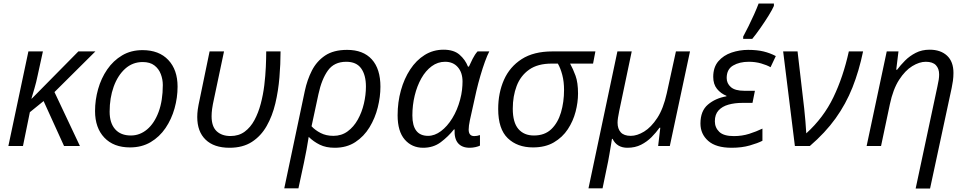

<svg xmlns="http://www.w3.org/2000/svg" viewBox="-20 -826 5470 1086"><path d="M27.3 0 140.6 -535.2H222.7L192.9 -398.9Q185.1 -360.4 174.8 -325.7Q164.6 -291 157.7 -268.1H159.7L423.3 -535.2H519.5L288.1 -305.2L432.1 0H342.3L226.6 -254.4L148.9 -191.4L109.9 0Z M715.3 7.8Q622.6 7.8 570.1 -47.6Q517.6 -103 517.6 -197.8Q517.6 -260.7 534.9 -322Q552.2 -383.3 586.4 -433.1Q620.6 -482.9 670.7 -512.7Q720.7 -542.5 786.1 -542.5Q879.4 -542.5 931.9 -486.8Q984.4 -431.2 984.4 -335.9Q984.4 -273.9 967.3 -212.9Q950.2 -151.9 916.3 -101.8Q882.3 -51.8 832 -22Q781.7 7.8 715.3 7.8ZM720.2 -59.6Q771 -59.6 812 -94Q853 -128.4 877 -192.6Q900.9 -256.8 900.9 -345.2Q900.9 -377 889.6 -406.7Q878.4 -436.5 853.5 -455.8Q828.6 -475.1 787.1 -475.1Q730 -475.1 688 -437.3Q646 -399.4 623 -335.7Q600.1 -272 600.1 -194.3Q600.1 -130.4 631.3 -95Q662.6 -59.6 720.2 -59.6Z M1278.3 9.8Q1190.4 9.8 1143.1 -35.9Q1095.7 -81.5 1095.7 -164.1Q1095.7 -184.1 1098.6 -206.3Q1101.6 -228.5 1110.4 -268.6L1165.5 -535.2H1247.1L1191.4 -271.5Q1182.6 -231.9 1179.7 -209.5Q1176.8 -187 1176.8 -168.5Q1176.8 -110.4 1205.8 -83.5Q1234.9 -56.6 1283.7 -56.6Q1330.6 -56.6 1363.8 -81.1Q1397 -105.5 1419.2 -146.7Q1441.4 -188 1454.8 -238.8Q1468.3 -289.6 1474.9 -343.5Q1481.4 -397.5 1483.6 -447.3Q1485.8 -497.1 1485.8 -535.2H1566.9Q1566.9 -463.9 1560.5 -387.9Q1554.2 -312 1537.4 -241Q1520.5 -169.9 1488.3 -113.3Q1456.1 -56.6 1404.8 -23.4Q1353.5 9.8 1278.3 9.8Z M1587.9 239.3 1704.1 -311.5Q1717.3 -374 1744.1 -426.8Q1771 -479.5 1818.8 -511.7Q1866.7 -543.9 1943.4 -543.9Q2034.2 -543.9 2083 -490.2Q2131.8 -436.5 2131.8 -335.4Q2131.8 -278.8 2116.7 -218.3Q2101.6 -157.7 2070.1 -106Q2038.6 -54.2 1989.7 -22.2Q1940.9 9.8 1873.5 9.8Q1823.7 9.8 1788.6 -7.6Q1753.4 -24.9 1726.1 -51.8Q1720.2 -13.7 1713.9 20Q1707.5 53.7 1699.2 94.2L1668 239.3ZM1865.7 -57.6Q1911.6 -57.6 1946 -82.8Q1980.5 -107.9 2003.7 -149.4Q2026.9 -190.9 2038.3 -240Q2049.8 -289.1 2049.8 -336.4Q2049.8 -401.4 2022.9 -439Q1996.1 -476.6 1938.5 -476.6Q1870.1 -476.6 1834.7 -427.2Q1799.3 -377.9 1781.2 -293.5L1742.2 -111.8Q1762.2 -89.8 1793.5 -73.7Q1824.7 -57.6 1865.7 -57.6Z M2373.5 9.8Q2309.6 9.8 2269.3 -36.6Q2229 -83 2229 -173.8Q2229 -248 2247.6 -314.7Q2266.1 -381.3 2300.3 -433.3Q2334.5 -485.4 2382.3 -515.1Q2430.2 -544.9 2488.8 -544.9Q2546.9 -544.9 2579.3 -516.6Q2611.8 -488.3 2627 -449.2H2632.3Q2640.1 -467.3 2653.1 -492.9Q2666 -518.6 2681.2 -535.2H2747.6Q2736.3 -513.7 2723.1 -477.5Q2710 -441.4 2697.3 -397.9Q2684.6 -354.5 2674.3 -310.5L2637.7 -145.5Q2634.3 -130.4 2632.6 -116.5Q2630.9 -102.5 2630.9 -93.3Q2630.9 -56.2 2662.6 -56.2Q2678.2 -56.2 2694.8 -62V-2.4Q2687 2 2670.2 5.9Q2653.3 9.8 2636.7 9.8Q2593.3 9.8 2571 -15.9Q2548.8 -41.5 2551.3 -94.2H2547.9Q2515.1 -53.2 2473.1 -21.7Q2431.2 9.8 2373.5 9.8ZM2401.4 -57.6Q2438.5 -57.6 2474.1 -84.2Q2509.8 -110.8 2538.3 -157.2Q2566.9 -203.6 2582.5 -262.2Q2590.3 -291 2593.3 -317.4Q2596.2 -343.8 2596.2 -364.7Q2596.2 -415.5 2569.6 -446Q2543 -476.6 2497.6 -476.6Q2456.1 -476.6 2421.9 -451.4Q2387.7 -426.3 2363.3 -383.1Q2338.9 -339.8 2325.7 -285.6Q2312.5 -231.4 2312.5 -172.9Q2312.5 -57.6 2401.4 -57.6Z M2994.6 7.8Q2906.2 7.8 2852.1 -44.2Q2797.9 -96.2 2797.9 -209.5Q2797.9 -300.8 2830.6 -374.5Q2863.3 -448.2 2930.9 -491.7Q2998.5 -535.2 3104.5 -535.2H3347.7L3334.5 -466.3H3204.6Q3221.2 -436.5 3235.4 -397.7Q3249.5 -358.9 3249.5 -296.9Q3249.5 -247.1 3235.6 -193.8Q3221.7 -140.6 3191.7 -95Q3161.6 -49.3 3113 -20.8Q3064.5 7.8 2994.6 7.8ZM3000 -59.6Q3061 -59.6 3098.4 -95.5Q3135.7 -131.3 3153.1 -190.2Q3170.4 -249 3170.4 -317.4Q3170.4 -364.3 3160.4 -402.3Q3150.4 -440.4 3135.3 -466.3H3100.6Q3021 -466.3 2972.7 -431.9Q2924.3 -397.5 2902.3 -339.6Q2880.4 -281.7 2880.4 -211.4Q2880.4 -133.3 2912.1 -96.4Q2943.8 -59.6 3000 -59.6Z M3308.6 239.3 3472.2 -535.2H3553.2L3482.4 -197.8Q3473.1 -154.3 3473.1 -131.8Q3473.1 -97.7 3491.2 -77.6Q3509.3 -57.6 3547.9 -57.6Q3583.5 -57.6 3623.3 -81.8Q3663.1 -106 3697.8 -158.9Q3732.4 -211.9 3751.5 -298.8L3803.2 -535.2H3882.8L3768.6 0H3702.6L3714.8 -103.5H3710.4Q3691.4 -76.7 3665.5 -50.5Q3639.6 -24.4 3606 -7.3Q3572.3 9.8 3528.8 9.8Q3469.7 9.8 3444.8 -40.5H3441.4Q3439 -25.4 3435.1 -1.5Q3431.2 22.5 3427 46.4Q3422.9 70.3 3419.9 85.9L3388.2 239.3Z M4118.2 9.8Q4029.8 9.8 3985.8 -29.1Q3941.9 -67.9 3941.9 -127.4Q3941.9 -198.7 3984.4 -234.6Q4026.9 -270.5 4088.9 -281.2V-284.2Q4057.1 -296.9 4035.6 -323.2Q4014.2 -349.6 4014.2 -391.1Q4014.2 -445.8 4043.2 -479.5Q4072.3 -513.2 4117.7 -528.6Q4163.1 -543.9 4211.4 -543.9Q4262.2 -543.9 4299.1 -534.9Q4335.9 -525.9 4368.2 -508.8L4338.4 -445.8Q4317.4 -458 4284.9 -467.3Q4252.4 -476.6 4215.3 -476.6Q4162.6 -476.6 4126.5 -455.3Q4090.3 -434.1 4090.3 -384.8Q4090.3 -354 4114 -333.3Q4137.7 -312.5 4189.9 -312.5H4250L4236.3 -244.1H4179.2Q4135.7 -244.1 4100.3 -234.1Q4064.9 -224.1 4044.2 -201.4Q4023.4 -178.7 4023.4 -140.1Q4023.4 -104.5 4048.3 -80.3Q4073.2 -56.2 4130.9 -56.2Q4177.2 -56.2 4217.8 -69.1Q4258.3 -82 4292.5 -98.6V-29.8Q4266.1 -16.1 4220.9 -3.2Q4175.8 9.8 4118.2 9.8ZM4183.6 -606V-619.1Q4197.3 -644 4213.6 -677.2Q4230 -710.4 4245.4 -744.6Q4260.7 -778.8 4271 -806.2H4357.4V-792.5Q4348.6 -772 4327.6 -738Q4306.6 -704.1 4281.7 -668.5Q4256.8 -632.8 4234.9 -606Z M4476.1 0 4409.7 -535.2H4491.2L4528.8 -211.9Q4532.7 -175.3 4535.6 -140.9Q4538.6 -106.4 4540.5 -71.8Q4638.2 -160.2 4693.8 -275.6Q4749.5 -391.1 4781.2 -535.2H4861.8Q4838.9 -424.8 4801.8 -331.3Q4764.6 -237.8 4706.1 -156.2Q4647.5 -74.7 4560.5 0Z M5159.2 240.2 5282.2 -336.9Q5287.1 -358.9 5289.6 -375Q5292 -391.1 5292 -404.8Q5292 -438 5273.7 -457.3Q5255.4 -476.6 5216.3 -476.6Q5180.2 -476.6 5139.9 -451.9Q5099.6 -427.2 5065.4 -374.3Q5031.2 -321.3 5013.2 -235.8L4963.4 0H4881.8L4995.6 -535.2H5062L5049.3 -431.6H5054.2Q5073.2 -457 5099.1 -483.2Q5125 -509.3 5159.7 -527.1Q5194.3 -544.9 5238.3 -544.9Q5300.3 -544.9 5336.7 -511.2Q5373 -477.5 5373 -413.6Q5373 -391.1 5369.9 -368.4Q5366.7 -345.7 5362.8 -328.1L5240.7 240.2Z"/></svg>

Font: Open Sans
Style: Italic
Weight: 400
Italic angle: -12°
Designer: Monotype Design Team
Foundry: Monotype Imaging Inc.
Version: Version 3.000; ttfautohint (v1.8.4)